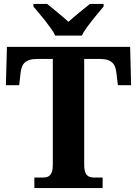

<svg xmlns="http://www.w3.org/2000/svg" viewBox="-20 -951 693 971"><path d="M405.8 -118.2Q405.8 -96.7 409.7 -84Q413.6 -71.3 420.7 -64.5Q427.7 -57.6 437 -55.4Q446.3 -53.2 457 -53.2H499V0H153.8V-53.2H195.8Q207 -53.2 216.3 -55.4Q225.6 -57.6 232.4 -64.5Q239.3 -71.3 243.2 -84Q247.1 -96.7 247.1 -118.2V-652.8H167Q144.5 -652.8 129.4 -647.9Q114.3 -643.1 104.7 -634Q95.2 -625 90.6 -611.8Q85.9 -598.6 84 -582L77.1 -520H9.8L15.1 -713.9H638.2L643.1 -520H576.2L568.8 -582Q566.9 -598.6 562.3 -611.8Q557.6 -625 548.1 -634Q538.6 -643.1 523.4 -647.9Q508.3 -652.8 485.8 -652.8H405.8ZM148.9 -931.2H218.3Q228.5 -922.9 242.4 -911.6Q256.3 -900.4 271.2 -887.9Q286.1 -875.5 300.5 -863.3Q314.9 -851.1 326.2 -840.8Q337.4 -851.1 351.8 -863.3Q366.2 -875.5 381.3 -887.9Q396.5 -900.4 410.6 -911.6Q424.8 -922.9 435.1 -931.2H503.9V-918Q492.2 -903.8 476.6 -885.3Q460.9 -866.7 445.3 -846.9Q429.7 -827.1 415.8 -807.6Q401.9 -788.1 394 -771H259.3Q251.5 -788.1 237.5 -807.6Q223.6 -827.1 208 -846.9Q192.4 -866.7 176.5 -885.3Q160.6 -903.8 148.9 -918Z"/></svg>

Font: Droids
Style: b
Weight: 700
Foundry: Ascender Corporation
Version: Version 1.00 build 113